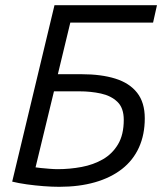

<svg xmlns="http://www.w3.org/2000/svg" viewBox="-20 -713 642 740"><path d="M208 7Q181 7 148 4.5Q115 2 83 -2.5Q51 -7 27 -13L190 -693H585L570 -626H251L203 -427H294Q370 -427 424.5 -410Q479 -393 508.5 -355.5Q538 -318 538 -257Q538 -194 515.5 -144.5Q493 -95 450 -61.5Q407 -28 346 -10.5Q285 7 208 7ZM202 -61Q249 -61 294.5 -69.5Q340 -78 376.5 -99Q413 -120 435 -157Q457 -194 457 -251Q457 -297 432.5 -320.5Q408 -344 369 -352.5Q330 -361 286 -361H188L117 -68Q122 -67 137 -65.5Q152 -64 170.5 -62.5Q189 -61 202 -61Z"/></svg>

Font: Ubuntu Sans
Style: Italic
Weight: 400
Italic angle: -13.5°
Designer: Dalton Maag Ltd
Foundry: Dalton Maag Ltd
Version: Version 1.006